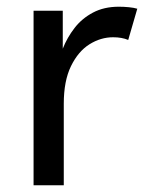

<svg xmlns="http://www.w3.org/2000/svg" viewBox="-20 -552 439 572"><path d="M80 0V-520H167V-407Q180 -440 202 -468.5Q224 -497 257 -514.5Q290 -532 334 -532Q349 -532 364 -530.5Q379 -529 389 -526L362 -433Q343 -441 317 -441Q280 -441 246.5 -420Q213 -399 191.5 -355Q170 -311 170 -243V0Z"/></svg>

Font: ABeeZee
Style: Regular
Weight: 400
Designer: Anja Meiners
Foundry: Anja Meiners
Version: Version 1.003; ttfautohint (v1.8.3)